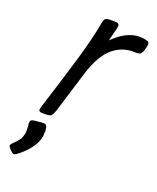

<svg xmlns="http://www.w3.org/2000/svg" viewBox="-176 -506 625 765"><g transform="rotate(30 136.5 -124.0)"><path d="M90 -30Q87 -10 82.5 -4.5Q78 1 65 4Q45 8 41 8Q33 8 30.5 3.5Q28 -1 30 -13Q49 -154 60 -252Q71 -350 71 -416Q71 -436 75.5 -441.5Q80 -447 95 -450Q119 -454 121 -454Q130 -454 133 -449.5Q136 -445 135 -432L131 -376Q183 -452 252 -452Q265 -452 270 -448.5Q275 -445 275 -433Q275 -424 274 -418Q272 -400 266.5 -394.5Q261 -389 245 -387Q193 -381 158 -339.5Q123 -298 112 -208ZM28 112Q28 128 22.5 140.5Q17 153 4 170Q-2 179 -2 183Q-2 187 3 191Q8 195 10 197Q23 206 28 206Q33 206 40 199Q95 139 95 87Q95 80 93.5 72.5Q92 65 92 61Q89 49 85 44Q81 39 75 39Q73 39 63 41L34 49Q19 53 19 63Q19 68 22 77Q28 98 28 112Z"/></g></svg>

Font: Farsan
Style: Regular
Weight: 400
Version: Version 1.001g;PS 1.001;hotconv 1.0.86;makeotf.lib2.5.63406 